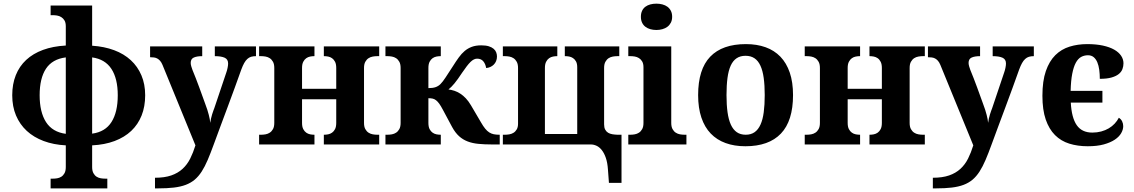

<svg xmlns="http://www.w3.org/2000/svg" viewBox="-20 -790 6201 1050"><path d="M269 187Q279.8 187 292.2 185.1Q304.7 183.1 315.2 176.5Q325.7 169.9 332.8 157.2Q339.8 144.5 339.8 123V4.9Q272.9 1.5 218.8 -18.8Q164.6 -39.1 126.5 -74.2Q88.4 -109.4 67.6 -158.4Q46.9 -207.5 46.9 -269Q46.9 -330.1 66.4 -378.9Q85.9 -427.7 123.3 -462.4Q160.6 -497.1 215.1 -517.1Q269.5 -537.1 339.8 -541V-646Q339.8 -666 332.8 -678Q325.7 -689.9 314.9 -696.5Q304.2 -703.1 291.7 -705.1Q279.3 -707 269 -707H256.8V-759.8H483.9V-540Q550.3 -535.6 604 -515.6Q657.7 -495.6 695.3 -460.9Q732.9 -426.3 753.4 -377.9Q773.9 -329.6 773.9 -269Q773.9 -207.5 754.4 -158.4Q734.9 -109.4 697.8 -74.2Q660.6 -39.1 606.7 -18.8Q552.7 1.5 483.9 4.9V123Q483.9 144.5 491 157.2Q498 169.9 508.5 176.5Q519 183.1 531.7 185.1Q544.4 187 555.2 187H566.9V240.2H256.8V187ZM196.8 -269Q196.8 -176.8 231.7 -122.3Q266.6 -67.9 339.8 -58.1V-476.1Q266.1 -466.8 231.4 -414.3Q196.8 -361.8 196.8 -269ZM624 -269Q624 -359.9 589.4 -413.1Q554.7 -466.3 483.9 -476.1V-59.1Q555.7 -68.8 589.8 -122.8Q624 -176.8 624 -269Z M1379.9 -536.1V-482.9Q1364.7 -482.9 1353.3 -479.5Q1341.8 -476.1 1332.5 -467.5Q1323.2 -459 1315.4 -445.1Q1307.6 -431.2 1299.8 -410.2Q1282.2 -360.4 1263.2 -308.6Q1244.1 -256.8 1224.9 -204.8Q1205.6 -152.8 1186.3 -101.3Q1167 -49.8 1148.9 0Q1131.3 48.3 1115.7 85Q1100.1 121.6 1082.8 148.4Q1065.4 175.3 1044.4 192.9Q1023.4 210.4 995.6 220.9Q967.8 231.4 930.9 235.8Q894 240.2 844.7 240.2H827.6V182.1Q879.9 182.1 916.5 169.4Q953.1 156.7 978.5 133.3Q1003.9 109.9 1020.3 77.1Q1036.6 44.4 1048.8 4.9L868.7 -435.1Q862.8 -449.2 855.5 -457.5Q848.1 -465.8 839.8 -470.2Q831.5 -474.6 821.8 -475.8Q812 -477.1 800.8 -477.1V-536.1H1085.9V-482.9Q1056.6 -482.9 1039.8 -475.3Q1022.9 -467.8 1022.9 -445.8Q1022.9 -437.5 1026.4 -426Q1029.8 -414.6 1032.7 -407.2Q1041.5 -386.2 1051 -361.6Q1060.5 -336.9 1069.6 -312.3Q1078.6 -287.6 1086.9 -264.6Q1095.2 -241.7 1101.6 -224.1Q1108.9 -205.1 1113.8 -189.7Q1118.7 -174.3 1121.8 -161.9Q1125 -149.4 1127 -138.9Q1128.9 -128.4 1129.9 -118.2Q1130.9 -128.4 1133.8 -140.9Q1136.7 -153.3 1140.1 -164.8Q1143.6 -176.3 1147 -185.3Q1150.4 -194.3 1151.9 -198.2L1217.8 -394Q1219.7 -398.9 1221.4 -405.5Q1223.1 -412.1 1224.6 -418.9Q1226.1 -425.8 1226.8 -432.1Q1227.5 -438.5 1227.5 -442.9Q1227.5 -465.8 1208.5 -474.4Q1189.5 -482.9 1154.8 -482.9V-536.1Z M1970.7 -118.2Q1970.7 -96.7 1977.8 -84Q1984.9 -71.3 1995.4 -64.5Q2005.9 -57.6 2018.6 -55.4Q2031.2 -53.2 2042 -53.2H2053.7V0H1751V-53.2H1752.9Q1763.2 -53.2 1774.7 -55.4Q1786.1 -57.6 1795.9 -64.5Q1805.7 -71.3 1812.3 -84Q1818.8 -96.7 1818.8 -118.2V-247.1H1631.8V-118.2Q1631.8 -96.7 1638.4 -84Q1645 -71.3 1654.8 -64.5Q1664.6 -57.6 1676 -55.4Q1687.5 -53.2 1697.8 -53.2H1699.7V0H1397V-53.2H1408.7Q1419.9 -53.2 1432.4 -55.4Q1444.8 -57.6 1455.3 -64.5Q1465.8 -71.3 1472.9 -84Q1480 -96.7 1480 -118.2V-418Q1480 -439.5 1472.9 -452.1Q1465.8 -464.8 1455.3 -471.7Q1444.8 -478.5 1432.4 -480.7Q1419.9 -482.9 1408.7 -482.9H1397V-536.1H1699.7V-482.9H1697.8Q1687.5 -482.9 1676 -480.7Q1664.6 -478.5 1654.8 -471.7Q1645 -464.8 1638.4 -452.1Q1631.8 -439.5 1631.8 -418V-304.2H1818.8V-418Q1818.8 -439.5 1812.3 -452.1Q1805.7 -464.8 1795.9 -471.7Q1786.1 -478.5 1774.7 -480.7Q1763.2 -482.9 1752.9 -482.9H1751V-536.1H2053.7V-482.9H2042Q2031.2 -482.9 2018.6 -480.7Q2005.9 -478.5 1995.4 -471.7Q1984.9 -464.8 1977.8 -452.1Q1970.7 -439.5 1970.7 -418Z M2087.9 -53.2H2099.6Q2110.8 -53.2 2123.3 -55.4Q2135.7 -57.6 2146.2 -64.5Q2156.7 -71.3 2163.8 -84Q2170.9 -96.7 2170.9 -118.2V-418Q2170.9 -439.5 2163.8 -452.1Q2156.7 -464.8 2146.2 -471.7Q2135.7 -478.5 2123.3 -480.7Q2110.8 -482.9 2099.6 -482.9H2087.9V-536.1H2390.6V-482.9H2388.7Q2378.4 -482.9 2366.9 -480.7Q2355.5 -478.5 2345.7 -471.7Q2335.9 -464.8 2329.3 -452.1Q2322.8 -439.5 2322.8 -418V-308.1Q2347.2 -308.1 2362.3 -313.5Q2377.4 -318.8 2388.7 -330.1Q2400.9 -342.3 2416.5 -366Q2432.1 -389.6 2457 -428.2Q2473.6 -454.6 2488.8 -475.6Q2503.9 -496.6 2521.2 -511.2Q2538.6 -525.9 2560.3 -533.9Q2582 -542 2611.8 -542Q2636.7 -542 2653.1 -536.9Q2669.4 -531.7 2679.4 -523.2Q2689.5 -514.6 2693.6 -503.7Q2697.8 -492.7 2697.8 -481Q2697.8 -467.3 2693.1 -456.1Q2688.5 -444.8 2680.4 -436.8Q2672.4 -428.7 2661.6 -423.8Q2650.9 -418.9 2638.7 -418Q2634.8 -440.9 2622.8 -455.1Q2610.8 -469.2 2588.9 -469.2Q2580.1 -469.2 2571.3 -464.8Q2562.5 -460.4 2553 -451.2Q2543.5 -441.9 2532.5 -427.5Q2521.5 -413.1 2507.8 -393.1Q2495.1 -374 2484.9 -359.6Q2474.6 -345.2 2465.8 -334.5Q2457 -323.7 2449 -315.7Q2440.9 -307.6 2432.6 -300.8Q2448.7 -298.8 2465.1 -293.5Q2481.4 -288.1 2497.3 -277.8Q2513.2 -267.6 2527.8 -252Q2542.5 -236.3 2555.7 -213.9L2610.8 -120.1Q2622.6 -99.6 2633.3 -86.4Q2644 -73.2 2655.5 -65.9Q2667 -58.6 2680.2 -55.9Q2693.4 -53.2 2710 -53.2H2712.9V0H2670.9Q2629.9 0 2596.9 -3.2Q2564 -6.3 2537.6 -16.4Q2511.2 -26.4 2490.5 -45.2Q2469.7 -64 2452.6 -95.2L2401.9 -189.9Q2391.1 -210.4 2382.3 -222.7Q2373.5 -234.9 2364.7 -241.7Q2356 -248.5 2346.2 -250.7Q2336.4 -252.9 2322.8 -252.9V-118.2Q2322.8 -96.7 2329.3 -84Q2335.9 -71.3 2345.7 -64.5Q2355.5 -57.6 2366.9 -55.4Q2378.4 -53.2 2388.7 -53.2H2390.6V0H2087.9Z M3366.7 -536.1V-482.9H3355Q3344.2 -482.9 3331.5 -480.7Q3318.8 -478.5 3308.3 -471.7Q3297.9 -464.8 3290.8 -452.1Q3283.7 -439.5 3283.7 -418V-109.9Q3283.7 -92.3 3289.6 -81.3Q3295.4 -70.3 3305.4 -64.2Q3315.4 -58.1 3328.6 -55.9Q3341.8 -53.7 3356 -53.2H3378.9V210H3310.1L3304.7 137.2Q3302.2 99.6 3293.2 73.5Q3284.2 47.4 3271.2 31Q3258.3 14.6 3242.7 7.3Q3227.1 0 3210.9 0H2730V-53.2H2741.7Q2752.4 -53.2 2764.9 -55.2Q2777.3 -57.1 2788.1 -63.7Q2798.8 -70.3 2805.9 -82.3Q2813 -94.2 2813 -113.8V-418Q2813 -439.5 2805.9 -452.1Q2798.8 -464.8 2788.3 -471.7Q2777.8 -478.5 2765.4 -480.7Q2752.9 -482.9 2741.7 -482.9H2730V-536.1H3027.8V-482.9H3025.9Q3015.6 -482.9 3004.2 -480.7Q2992.7 -478.5 2982.9 -471.7Q2973.1 -464.8 2966.6 -452.1Q2960 -439.5 2960 -418V-57.1H3136.7V-421.9Q3136.7 -441.9 3130.1 -453.9Q3123.5 -465.8 3113.5 -472.4Q3103.5 -479 3092 -481Q3080.6 -482.9 3070.8 -482.9H3068.8V-536.1Z M3484.9 -698.2Q3484.9 -717.3 3491.5 -731Q3498 -744.6 3509.5 -753.2Q3521 -761.7 3536.4 -765.9Q3551.8 -770 3569.8 -770Q3586.9 -770 3602.5 -765.9Q3618.2 -761.7 3629.9 -753.2Q3641.6 -744.6 3648.7 -731Q3655.8 -717.3 3655.8 -698.2Q3655.8 -679.7 3648.7 -666Q3641.6 -652.3 3629.9 -643.6Q3618.2 -634.8 3602.5 -630.4Q3586.9 -626 3569.8 -626Q3551.8 -626 3536.4 -630.4Q3521 -634.8 3509.5 -643.6Q3498 -652.3 3491.5 -666Q3484.9 -679.7 3484.9 -698.2ZM3427.7 -53.2Q3439 -53.2 3451.4 -55.4Q3463.9 -57.6 3474.4 -64.5Q3484.9 -71.3 3491.9 -84Q3499 -96.7 3499 -118.2V-421.9Q3499 -441.9 3491.9 -453.9Q3484.9 -465.8 3474.1 -472.4Q3463.4 -479 3450.9 -481Q3438.5 -482.9 3427.7 -482.9H3416V-536.1H3650.9V-118.2Q3650.9 -96.7 3658 -84Q3665 -71.3 3675.5 -64.5Q3686 -57.6 3698.7 -55.4Q3711.4 -53.2 3722.2 -53.2H3733.9V0H3416V-53.2Z M4316.9 -270Q4316.9 -128.9 4250.7 -59.6Q4184.6 9.8 4056.2 9.8Q3996.1 9.8 3948.2 -7.6Q3900.4 -24.9 3866.9 -59.6Q3833.5 -94.2 3815.7 -147Q3797.9 -199.7 3797.9 -270Q3797.9 -411.1 3864 -480Q3930.2 -548.8 4059.1 -548.8Q4119.1 -548.8 4166.7 -531.7Q4214.4 -514.6 4247.8 -480Q4281.2 -445.3 4299.1 -392.8Q4316.9 -340.3 4316.9 -270ZM3953.1 -270Q3953.1 -216.8 3958.7 -176.3Q3964.4 -135.7 3976.8 -108.4Q3989.3 -81.1 4009.3 -67.1Q4029.3 -53.2 4058.1 -53.2Q4086.9 -53.2 4106.7 -67.1Q4126.5 -81.1 4138.9 -108.4Q4151.4 -135.7 4156.7 -176.3Q4162.1 -216.8 4162.1 -270Q4162.1 -323.7 4156.5 -364Q4150.9 -404.3 4138.4 -431.2Q4126 -458 4106 -471.4Q4085.9 -484.9 4057.1 -484.9Q4028.3 -484.9 4008.3 -471.4Q3988.3 -458 3976.1 -431.2Q3963.9 -404.3 3958.5 -364Q3953.1 -323.7 3953.1 -270Z M4954.6 -118.2Q4954.6 -96.7 4961.7 -84Q4968.8 -71.3 4979.2 -64.5Q4989.7 -57.6 5002.4 -55.4Q5015.1 -53.2 5025.9 -53.2H5037.6V0H4734.9V-53.2H4736.8Q4747.1 -53.2 4758.5 -55.4Q4770 -57.6 4779.8 -64.5Q4789.6 -71.3 4796.1 -84Q4802.7 -96.7 4802.7 -118.2V-247.1H4615.7V-118.2Q4615.7 -96.7 4622.3 -84Q4628.9 -71.3 4638.7 -64.5Q4648.4 -57.6 4659.9 -55.4Q4671.4 -53.2 4681.6 -53.2H4683.6V0H4380.9V-53.2H4392.6Q4403.8 -53.2 4416.3 -55.4Q4428.7 -57.6 4439.2 -64.5Q4449.7 -71.3 4456.8 -84Q4463.9 -96.7 4463.9 -118.2V-418Q4463.9 -439.5 4456.8 -452.1Q4449.7 -464.8 4439.2 -471.7Q4428.7 -478.5 4416.3 -480.7Q4403.8 -482.9 4392.6 -482.9H4380.9V-536.1H4683.6V-482.9H4681.6Q4671.4 -482.9 4659.9 -480.7Q4648.4 -478.5 4638.7 -471.7Q4628.9 -464.8 4622.3 -452.1Q4615.7 -439.5 4615.7 -418V-304.2H4802.7V-418Q4802.7 -439.5 4796.1 -452.1Q4789.6 -464.8 4779.8 -471.7Q4770 -478.5 4758.5 -480.7Q4747.1 -482.9 4736.8 -482.9H4734.9V-536.1H5037.6V-482.9H5025.9Q5015.1 -482.9 5002.4 -480.7Q4989.7 -478.5 4979.2 -471.7Q4968.8 -464.8 4961.7 -452.1Q4954.6 -439.5 4954.6 -418Z M5633.8 -536.1V-482.9Q5618.7 -482.9 5607.2 -479.5Q5595.7 -476.1 5586.4 -467.5Q5577.1 -459 5569.3 -445.1Q5561.5 -431.2 5553.7 -410.2Q5536.1 -360.4 5517.1 -308.6Q5498 -256.8 5478.8 -204.8Q5459.5 -152.8 5440.2 -101.3Q5420.9 -49.8 5402.8 0Q5385.3 48.3 5369.6 85Q5354 121.6 5336.7 148.4Q5319.3 175.3 5298.3 192.9Q5277.3 210.4 5249.5 220.9Q5221.7 231.4 5184.8 235.8Q5147.9 240.2 5098.6 240.2H5081.5V182.1Q5133.8 182.1 5170.4 169.4Q5207 156.7 5232.4 133.3Q5257.8 109.9 5274.2 77.1Q5290.5 44.4 5302.7 4.9L5122.6 -435.1Q5116.7 -449.2 5109.4 -457.5Q5102.1 -465.8 5093.8 -470.2Q5085.4 -474.6 5075.7 -475.8Q5065.9 -477.1 5054.7 -477.1V-536.1H5339.8V-482.9Q5310.5 -482.9 5293.7 -475.3Q5276.9 -467.8 5276.9 -445.8Q5276.9 -437.5 5280.3 -426Q5283.7 -414.6 5286.6 -407.2Q5295.4 -386.2 5304.9 -361.6Q5314.5 -336.9 5323.5 -312.3Q5332.5 -287.6 5340.8 -264.6Q5349.1 -241.7 5355.5 -224.1Q5362.8 -205.1 5367.7 -189.7Q5372.6 -174.3 5375.7 -161.9Q5378.9 -149.4 5380.9 -138.9Q5382.8 -128.4 5383.8 -118.2Q5384.8 -128.4 5387.7 -140.9Q5390.6 -153.3 5394 -164.8Q5397.5 -176.3 5400.9 -185.3Q5404.3 -194.3 5405.8 -198.2L5471.7 -394Q5473.6 -398.9 5475.3 -405.5Q5477.1 -412.1 5478.5 -418.9Q5480 -425.8 5480.7 -432.1Q5481.4 -438.5 5481.4 -442.9Q5481.4 -465.8 5462.4 -474.4Q5443.4 -482.9 5408.7 -482.9V-536.1Z M5928.7 9.8Q5873.5 9.8 5827.9 -4.4Q5782.2 -18.6 5749.5 -51.3Q5716.8 -84 5698.7 -136.7Q5680.7 -189.5 5680.7 -266.1Q5680.7 -347.2 5699.5 -401.4Q5718.3 -455.6 5751.2 -488.3Q5784.2 -521 5829.1 -534.9Q5874 -548.8 5925.8 -548.8Q5974.1 -548.8 6011.2 -540.8Q6048.3 -532.7 6073.2 -518.6Q6098.1 -504.4 6111.1 -485.1Q6124 -465.8 6124 -443.8Q6124 -427.7 6118.4 -412.4Q6112.8 -397 6098.4 -385.3Q6084 -373.5 6058.8 -366.2Q6033.7 -358.9 5994.6 -358.9Q5994.6 -384.8 5991.5 -408.2Q5988.3 -431.6 5981 -449.2Q5973.6 -466.8 5961.2 -477.3Q5948.7 -487.8 5929.7 -487.8Q5909.2 -487.8 5892.3 -478.5Q5875.5 -469.2 5863.3 -446.8Q5851.1 -424.3 5843.8 -386.7Q5836.4 -349.1 5835 -293H6008.8V-229H5835.9Q5840.3 -146 5868.4 -105.5Q5896.5 -64.9 5953.6 -64.9Q5979.5 -64.9 6002.2 -71Q6024.9 -77.1 6043.5 -88.1Q6062 -99.1 6075.9 -114Q6089.8 -128.9 6098.6 -146Q6110.8 -138.7 6116.7 -126.2Q6122.6 -113.8 6122.6 -100.1Q6122.6 -81.1 6111.3 -61.5Q6100.1 -42 6076.4 -26.1Q6052.7 -10.3 6016.1 -0.2Q5979.5 9.8 5928.7 9.8Z"/></svg>

Font: Droids
Style: b
Weight: 700
Foundry: Ascender Corporation
Version: Version 1.00 build 113